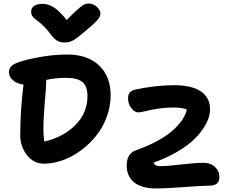

<svg xmlns="http://www.w3.org/2000/svg" viewBox="-20 -985 1314 1093"><path d="M485.8 -964.8Q510.7 -964.8 531.2 -946.3Q551.8 -927.7 551.8 -907.2Q551.8 -892.1 536.6 -873.3Q521.5 -854.5 465.8 -808.1Q459 -802.2 446 -791.7Q433.1 -781.2 428.5 -777.6Q423.8 -773.9 414.3 -766.8Q404.8 -759.8 400.6 -757.6Q396.5 -755.4 388.9 -751.5Q381.3 -747.6 375.7 -746.3Q370.1 -745.1 362.5 -744.1Q355 -743.2 346.2 -743.2Q321.8 -743.2 303.2 -754.6Q284.7 -766.1 266.1 -793Q249.5 -815.4 231.4 -833.3Q213.4 -851.1 201.2 -860.4Q189 -869.6 178.2 -878.2Q167.5 -886.7 162.4 -896.2Q157.2 -905.8 157.2 -918.9Q157.2 -939.5 174.1 -951.2Q190.9 -962.9 221.2 -962.9Q254.9 -962.9 285.9 -943.6Q316.9 -924.3 359.9 -871.1Q401.4 -914.1 425.8 -934.8Q450.2 -955.6 461.2 -960.2Q472.2 -964.8 485.8 -964.8ZM231 -53.2Q170.9 -53.2 133.1 -102.3Q95.2 -151.4 95.2 -214.8Q95.2 -354 113.8 -503.9Q79.1 -506.8 54.9 -527.1Q30.8 -547.4 30.8 -574.2Q30.8 -599.1 50.8 -613.8Q80.6 -635.3 179 -655Q277.3 -674.8 360.8 -674.8Q479.5 -674.8 544.7 -611.8Q609.9 -548.8 609.9 -443.8Q609.9 -378.9 586.9 -317.6Q564 -256.3 525.1 -209.2Q486.3 -162.1 437.5 -126.5Q388.7 -90.8 335 -72Q281.2 -53.2 231 -53.2ZM227.1 -245.1Q227.1 -220.7 231.9 -179.2Q340.8 -204.1 409.4 -273.4Q478 -342.8 478 -438Q478 -491.2 450.9 -516.6Q423.8 -542 354 -542Q295.4 -542 242.2 -529.8Q243.2 -527.8 243.2 -522Q243.2 -493.7 235.1 -404.5Q227.1 -315.4 227.1 -245.1ZM872.1 87.9Q823.7 87.9 788.8 76.7Q753.9 65.4 735.6 46.1Q717.3 26.9 709.2 5.1Q701.2 -16.6 701.2 -42Q701.2 -111.8 754.9 -129.9Q886.2 -176.8 957.8 -237.8Q1029.3 -298.8 1043.9 -361.8Q1016.6 -373 965.8 -373Q919.9 -373 878.2 -366.2Q836.4 -359.4 808.1 -352.3Q779.8 -345.2 767.1 -345.2Q746.1 -345.2 727.5 -369.6Q709 -394 709 -423.8Q709 -445.3 718 -457.5Q727.1 -469.7 750 -475.1Q866.7 -500 974.1 -500Q1019 -500 1054.4 -492.2Q1089.8 -484.4 1112.3 -471.7Q1134.8 -459 1149.4 -440.9Q1164.1 -422.9 1169.9 -404.1Q1175.8 -385.3 1175.8 -363.8Q1175.8 -338.9 1166.3 -310.5Q1156.7 -282.2 1133.3 -248Q1109.9 -213.9 1074.5 -181.9Q1039.1 -149.9 981.9 -117.2Q924.8 -84.5 854 -59.1Q858.9 -47.4 867.9 -43.2Q877 -39.1 894 -39.1Q930.7 -39.1 1010.7 -48.6Q1090.8 -58.1 1137.2 -58.1Q1178.7 -58.1 1203.9 -34.4Q1229 -10.7 1229 23.9Q1229 45.9 1215.6 58.8Q1202.1 71.8 1175.8 71.8Q1136.7 71.8 1029.5 79.8Q922.4 87.9 872.1 87.9Z"/></svg>

Font: Shantell Sans Irregular Bouncy
Style: Regular
Weight: 600
Designer: Stephen Nixon, Anya Danilova, Shantell Martin
Foundry: Arrow Type
Version: Version 1.006;[9816181b4]